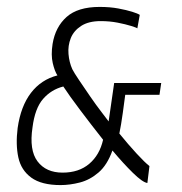

<svg xmlns="http://www.w3.org/2000/svg" viewBox="-20 -527 525 555"><path d="M155 8Q100 8 70.5 -13.5Q41 -35 33 -72Q25 -109 31 -157Q40 -220 69.5 -258.5Q99 -297 146 -309Q138 -321 132.5 -344.5Q127 -368 132 -400Q140 -449 172.5 -478Q205 -507 268 -507Q298 -507 322 -502.5Q346 -498 362 -493Q378 -488 384 -484L377 -445Q375 -447 359 -452Q343 -457 320 -461.5Q297 -466 271 -466Q236 -466 214.5 -452Q193 -438 184.5 -416.5Q176 -395 178 -371Q180 -347 189 -327Q194 -317 208.5 -295.5Q223 -274 240.5 -248.5Q258 -223 273.5 -203Q289 -183 294 -176L310 -287H446L441 -253H342Q338 -221 335 -201Q332 -181 330 -168Q328 -155 325 -141Q351 -109 375 -83Q399 -57 412 -47L406 2Q392 0 364 -27.5Q336 -55 305 -92Q290 -50 265 -28.5Q240 -7 211 0.5Q182 8 155 8ZM161 -28Q208 -28 238 -53.5Q268 -79 278 -123Q244 -166 212 -208.5Q180 -251 163 -277Q128 -268 104.5 -241Q81 -214 74 -159Q64 -93 88.5 -60.5Q113 -28 161 -28Z"/></svg>

Font: Alumni Sans Light
Style: Italic
Weight: 300
Italic angle: -8°
Version: Version 1.016